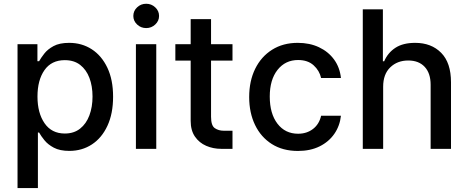

<svg xmlns="http://www.w3.org/2000/svg" viewBox="-20 -776 2442 1001"><path d="M71.4 204.5V-545.5H175.1V-457H183.9Q193.5 -474.1 210.8 -496.4Q228 -518.8 259.1 -535.7Q290.1 -552.6 340.6 -552.6Q406.6 -552.6 458.3 -519.2Q509.9 -485.8 539.8 -422.9Q569.6 -360.1 569.6 -271.7Q569.6 -183.6 540.1 -120.2Q510.7 -56.8 459.2 -23.1Q407.7 10.7 341.6 10.7Q291.9 10.7 260.7 -6Q229.4 -22.7 211.5 -45.1Q193.5 -67.5 183.9 -84.9H177.6V204.5ZM175.4 -272.7Q175.4 -186.8 212.4 -133.3Q249.3 -79.9 317.8 -79.9Q365.4 -79.9 397.5 -105.3Q429.7 -130.7 446 -174.4Q462.4 -218 462.4 -272.7Q462.4 -327.1 446.2 -369.9Q430 -412.6 398.1 -437.5Q366.1 -462.4 317.8 -462.4Q248.2 -462.4 211.8 -410.3Q175.4 -358.3 175.4 -272.7Z M688.6 0V-545.5H794.7V0ZM742.2 -629.6Q714.5 -629.6 694.8 -648.3Q675.1 -666.9 675.1 -692.8Q675.1 -719.1 694.8 -737.7Q714.5 -756.4 742.2 -756.4Q769.5 -756.4 789.4 -737.7Q809.3 -719.1 809.3 -692.8Q809.3 -666.9 789.4 -648.3Q769.5 -629.6 742.2 -629.6Z M1192.1 -545.5V-460.2H1080.3V-167.3Q1080.3 -121.1 1100 -107.8Q1119.7 -94.5 1145.6 -94.5H1192.1V0H1133.2Q1091.3 0 1054.9 -15.8Q1018.5 -31.6 996.3 -63.9Q974.1 -96.2 974.1 -145.6V-460.2H894.2V-545.5H974.1V-676.1H1080.3V-545.5Z M1533.4 11Q1454.2 11 1397.2 -25Q1340.2 -61.1 1309.7 -124.6Q1279.1 -188.2 1279.1 -270.2Q1279.1 -353.7 1310.4 -417.3Q1341.6 -480.8 1398.6 -516.7Q1455.6 -552.6 1532.3 -552.6Q1594.5 -552.6 1643.1 -529.7Q1691.8 -506.7 1721.8 -465.6Q1751.8 -424.4 1757.5 -369.3H1654.1Q1645.6 -407.7 1615.2 -435.4Q1584.9 -463.1 1534.1 -463.1Q1467.7 -463.1 1427 -411.8Q1386.4 -360.4 1386.4 -272.7Q1386.4 -183.6 1426.5 -131.2Q1466.6 -78.8 1534.1 -78.8Q1579.5 -78.8 1611.9 -103.7Q1644.2 -128.6 1654.1 -172.6H1757.5Q1751.8 -119.7 1723 -78.1Q1694.2 -36.6 1646.1 -12.8Q1598 11 1533.4 11Z M1977.6 -323.9V0H1871.4V-727.3H1976.2V-456.7H1983Q2002.1 -501.1 2041.5 -526.8Q2081 -552.6 2144.5 -552.6Q2228.7 -552.6 2280 -500.7Q2331.3 -448.9 2331.3 -346.9V0H2225.1V-334.2Q2225.1 -394.2 2194.2 -427.4Q2163.4 -460.6 2108.3 -460.6Q2051.5 -460.6 2014.6 -424.9Q1977.6 -389.2 1977.6 -323.9Z"/></svg>

Font: Inter Zeller Medium
Style: Regular
Weight: 500
Designer: Rasmus Andersson; Joe Bland
Foundry: zeller
Version: Version 3.015;git-dec3a8cb1